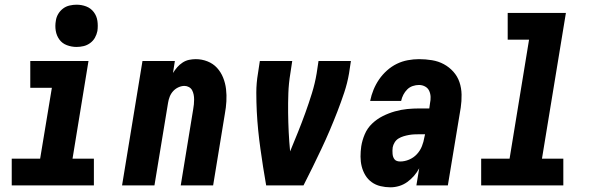

<svg xmlns="http://www.w3.org/2000/svg" viewBox="-20 -790 2540 818"><path d="M30 0V-114H151L201 -416H109V-530H357L289 -114H380V0ZM306 -590Q285 -590 265 -597.5Q245 -605 233 -621.5Q221 -638 217.5 -659Q214 -680 218 -702Q220 -717 228 -730.5Q236 -744 248.5 -753.5Q261 -763 276.5 -766.5Q292 -770 306 -770Q328 -770 347.5 -762.5Q367 -755 379.5 -738.5Q392 -722 395 -701Q398 -680 395 -658Q392 -643 384.5 -629.5Q377 -616 364 -606.5Q351 -597 336 -593.5Q321 -590 306 -590Z M500 0 587 -530H725L717 -479Q725 -492 735 -503.5Q745 -515 758 -523.5Q771 -532 785.5 -535Q800 -538 814 -538Q840 -538 864 -528.5Q888 -519 904.5 -501Q921 -483 930.5 -459.5Q940 -436 943 -410.5Q946 -385 944.5 -358.5Q943 -332 938 -305L888 0H750L803 -324Q805 -335 806 -345.5Q807 -356 807 -366.5Q807 -377 805 -387Q803 -397 798.5 -405.5Q794 -414 785 -419Q776 -424 766 -424Q753 -424 740 -418Q727 -412 717.5 -401.5Q708 -391 703 -378Q698 -365 696 -352L638 0Z M1114 0Q1107 -39 1101 -78Q1095 -117 1089.5 -156Q1084 -195 1080 -235Q1076 -275 1074 -315Q1072 -355 1072 -395.5Q1072 -436 1079 -477L1087 -530H1225L1217 -477Q1210 -435 1208.5 -393Q1207 -351 1207.5 -309.5Q1208 -268 1210 -227Q1212 -186 1216 -145Q1233 -186 1249.5 -227Q1266 -268 1281 -309.5Q1296 -351 1309 -393Q1322 -435 1329 -477L1337 -530H1475L1467 -477Q1460 -436 1446.5 -395.5Q1433 -355 1417.5 -315Q1402 -275 1385 -235Q1368 -195 1349.5 -156Q1331 -117 1312 -78Q1293 -39 1273 0Z M1643 8Q1622 8 1601 3Q1580 -2 1563.5 -14Q1547 -26 1536.5 -43.5Q1526 -61 1521 -81Q1516 -101 1516 -123Q1516 -145 1519 -166Q1523 -192 1534 -218Q1545 -244 1565.5 -263.5Q1586 -283 1611 -295.5Q1636 -308 1662.5 -315.5Q1689 -323 1715 -325.5Q1741 -328 1767 -328H1809L1812 -350Q1815 -364 1814.5 -377.5Q1814 -391 1808.5 -403Q1803 -415 1791 -421.5Q1779 -428 1765 -428Q1752 -428 1738.5 -423.5Q1725 -419 1715 -409Q1705 -399 1698.5 -386.5Q1692 -374 1689 -360H1557Q1562 -385 1571.5 -408Q1581 -431 1595 -451.5Q1609 -472 1628.5 -489.5Q1648 -507 1670.5 -518Q1693 -529 1717.5 -533.5Q1742 -538 1765 -538Q1793 -538 1820.5 -533.5Q1848 -529 1871 -516.5Q1894 -504 1911.5 -484.5Q1929 -465 1937.5 -440Q1946 -415 1946.5 -387Q1947 -359 1943 -332L1888 0H1754L1766 -73Q1757 -56 1744 -41Q1731 -26 1715 -14.5Q1699 -3 1680.5 2.5Q1662 8 1644 8Q1644 8 1644 8Q1644 8 1643 8ZM1685 -102Q1704 -102 1723 -110Q1742 -118 1756 -133Q1770 -148 1777.5 -167Q1785 -186 1788 -205L1791 -218H1767Q1756 -218 1745 -217.5Q1734 -217 1722.5 -215Q1711 -213 1699.5 -209.5Q1688 -206 1678 -200Q1668 -194 1661.5 -183.5Q1655 -173 1653 -162Q1652 -155 1652 -148Q1652 -141 1652.5 -134.5Q1653 -128 1655 -122Q1657 -116 1661 -111Q1665 -106 1671.5 -104Q1678 -102 1685 -102Z M2030 0V-114H2151L2234 -621H2143V-735H2391L2289 -114H2380V0Z"/></svg>

Font: Iosevka Curly Heavy Oblique
Style: Regular
Weight: 900
Italic angle: -9°
Monospace: yes
Designer: Belleve Invis
Foundry: Belleve Invis
Version: Version 11.1.0; ttfautohint (v1.8.3)